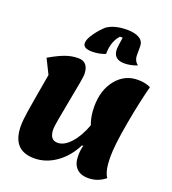

<svg xmlns="http://www.w3.org/2000/svg" viewBox="-180 -1158 1182 1318"><g transform="rotate(20 411.0 -498.5)"><path d="M345 -799Q278 -799 278 -838Q278 -867 309 -910.5Q340 -954 376 -986Q431 -1023 523 -1023Q576 -1023 609.5 -1004Q643 -985 643 -946V-883Q643 -840 674 -818Q626 -799 580 -799Q499 -799 499 -874Q499 -893 510 -961H490Q441 -908 441 -817Q394 -799 345 -799ZM616 26Q560 26 530 -5Q500 -36 500 -95Q500 -140 510 -171L500 -170Q454 -79 379.5 -27Q305 25 221 25Q60 25 60 -155Q60 -193 70 -258.5Q80 -324 119 -546L66 -653Q135 -693 181 -709Q227 -725 272 -725Q349 -725 349 -632Q349 -608 313 -424Q277 -240 277 -209Q277 -130 336 -130Q384 -130 431 -182Q478 -234 510 -321Q488 -378 488 -451Q488 -571 550 -648Q612 -725 709 -725Q761 -725 802 -706Q769 -581 739.5 -415.5Q710 -250 710 -164Q710 -62 740 -19Q686 26 616 26Z"/></g></svg>

Font: Lemonada
Style: Bold
Weight: 700
Designer: Mohamed Gaber (Arabic), Eduardo Tunni (Latin)
Foundry: Kief Type Foundry
Version: Version 4.004